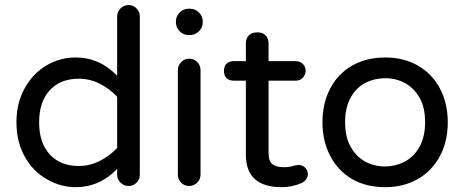

<svg xmlns="http://www.w3.org/2000/svg" viewBox="-20 -739 1859 769"><path d="M168.9 -20.5Q112.3 -51.8 79.1 -111.8Q45.9 -171.9 45.9 -249Q45.9 -328.1 80.1 -387.7Q113.3 -446.3 167 -477.5Q220.7 -508.8 283.2 -508.8Q378.9 -508.8 449.2 -435.5V-672.9Q449.2 -692.4 462.9 -705.6Q476.6 -718.8 495.1 -718.8Q513.7 -718.8 526.9 -705.1Q540 -691.4 540 -672.9V-39.1Q540 -20.5 526.9 -7.3Q513.7 5.9 495.1 5.9Q476.6 5.9 462.9 -7.3Q449.2 -20.5 449.2 -39.1V-62.5Q378.9 10.7 283.2 10.7Q223.6 10.7 168.9 -20.5ZM449.2 -146.5V-351.6Q418 -384.8 378.4 -404.3Q338.9 -423.8 295.9 -423.8Q221.7 -423.8 179.2 -377.4Q136.7 -331.1 136.7 -249Q136.7 -167 179.2 -120.6Q221.7 -74.2 295.9 -74.2Q338.9 -74.2 378.4 -93.8Q418 -113.3 449.2 -146.5Z M684.6 -649.4V-653.3Q684.6 -673.8 699.7 -689Q714.8 -704.1 735.4 -704.1H741.2Q761.7 -704.1 776.9 -689Q792 -673.8 792 -653.3V-649.4Q792 -628.9 776.9 -613.8Q761.7 -598.6 741.2 -598.6H735.4Q714.8 -598.6 699.7 -613.8Q684.6 -628.9 684.6 -649.4ZM692.4 -39.1V-458Q692.4 -476.6 705.6 -490.2Q718.8 -503.9 737.3 -503.9Q756.8 -503.9 770 -490.7Q783.2 -477.5 783.2 -458V-39.1Q783.2 -20.5 769.5 -7.3Q755.9 5.9 737.3 5.9Q718.8 5.9 705.6 -7.3Q692.4 -20.5 692.4 -39.1Z M1212.9 -42Q1212.9 -19.5 1189.5 -6.8Q1151.4 10.7 1108.4 10.7Q964.8 10.7 964.8 -119.1V-416H916Q897.5 -416 887.2 -426.3Q877 -436.5 877 -455.1Q877 -473.6 887.2 -483.9Q897.5 -494.1 916 -494.1H964.8V-563.5Q964.8 -585.9 977.1 -597.7Q989.3 -609.4 1010.7 -609.4Q1032.2 -609.4 1043.9 -597.2Q1055.7 -585 1055.7 -563.5V-494.1H1165Q1181.6 -494.1 1192.9 -482.9Q1204.1 -471.7 1204.1 -455.1Q1204.1 -439.5 1192.9 -427.7Q1181.6 -416 1165 -416H1055.7V-127Q1055.7 -92.8 1071.3 -81.1Q1086.9 -69.3 1118.2 -69.3Q1138.7 -69.3 1157.2 -75.2Q1159.2 -75.2 1160.2 -76.2Q1169.9 -78.1 1176.8 -78.1Q1191.4 -78.1 1202.1 -67.4Q1212.9 -56.6 1212.9 -42Z M1390.6 -21.5Q1334 -54.7 1302.7 -114.3Q1271.5 -173.8 1271.5 -249Q1271.5 -325.2 1302.7 -384.8Q1334 -444.3 1391.1 -476.6Q1448.2 -508.8 1522.5 -508.8Q1596.7 -508.8 1653.3 -476.6Q1710.9 -443.4 1742.2 -384.3Q1773.4 -325.2 1773.4 -249Q1773.4 -172.9 1742.2 -114.3Q1710 -53.7 1652.8 -21.5Q1595.7 10.7 1522.5 10.7Q1447.3 10.7 1390.6 -21.5ZM1599.6 -90.8Q1637.7 -110.4 1660.2 -150.9Q1682.6 -191.4 1682.6 -250Q1682.6 -311.5 1659.2 -349.6Q1637.7 -386.7 1602.1 -406.2Q1566.4 -425.8 1522.5 -425.8Q1482.4 -425.8 1445.3 -408.2Q1407.2 -388.7 1384.8 -348.6Q1362.3 -308.6 1362.3 -250Q1362.3 -187.5 1385.7 -149.4Q1407.2 -111.3 1442.9 -91.8Q1478.5 -72.3 1522.5 -72.3Q1562.5 -72.3 1599.6 -90.8Z"/></svg>

Font: KTXP_ComRound
Style: Medium
Weight: 500
Version: Version 1.01;May 16, 2022;FontCreator 13.0.0.2683 64-bit